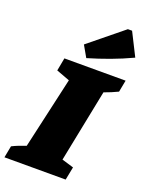

<svg xmlns="http://www.w3.org/2000/svg" viewBox="-215 -1032 861 1117"><g transform="rotate(20 215.5 -473.0)"><path d="M-43 0 -29 -73Q-9 -83 12.5 -91.5Q34 -100 56 -107L156 -549L73 -580L88 -660H467L453 -587Q414 -568 369 -552L279 -103L352 -81L336 0ZM207 -705 167 -775 377 -946H403L474 -805Q408 -774 341.5 -749.5Q275 -725 207 -705Z"/></g></svg>

Font: Piazzolla Black
Style: Italic
Weight: 900
Italic angle: -11.3°
Designer: Juan Pablo del Peral
Foundry: Huerta Tipografica
Version: Version 1.330